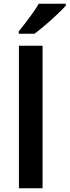

<svg xmlns="http://www.w3.org/2000/svg" viewBox="-20 -1004 371 1024"><path d="M207 0H81V-760H207ZM331 -974Q315 -956 284.5 -927Q254 -898 221 -870Q188 -842 164 -824H80V-837Q95 -855 115 -881Q135 -907 154.5 -934.5Q174 -962 187 -984H331Z"/></svg>

Font: Noto Sans Sinhala UI SemiBold
Style: Regular
Weight: 600
Designer: Jelle Bosma - Monotype Design Team
Foundry: Monotype Imaging Inc.
Version: Version 2.006; ttfautohint (v1.8.4.7-5d5b)